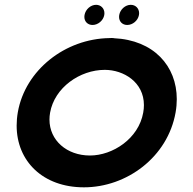

<svg xmlns="http://www.w3.org/2000/svg" viewBox="-20 -782 808 805"><path d="M562.6 -719.1C563.1 -721.7 563.3 -724.2 563.3 -726.6C563.3 -746.6 548.6 -761.8 528.3 -761.8C505.6 -761.8 484 -742.7 479.9 -719.1C479.4 -716.4 479.2 -713.8 479.2 -711.3C479.2 -691.6 493.2 -677.3 513.4 -677.3C536.1 -677.3 558.4 -695.5 562.6 -719.1ZM417.2 -719.1C417.6 -721.7 417.8 -724.2 417.8 -726.6C417.8 -746.6 403.1 -761.8 382.9 -761.8C360.1 -761.8 338.6 -742.7 334.4 -719.1C334 -716.4 333.7 -713.8 333.7 -711.3C333.7 -691.6 347.8 -677.3 368 -677.3C390.7 -677.3 413 -695.5 417.2 -719.1ZM54.8 -311.8C51.4 -292.5 49.8 -273.6 49.8 -255.4C49.8 -106.6 159.6 3.4 331.9 3.4C511.4 3.4 683.3 -123.5 716.2 -310.5C719.6 -329.6 721.2 -348.2 721.2 -366.3C721.2 -505.4 624.3 -614.1 457.6 -621.8L456.7 -621.8C455.5 -622 460.5 -622.7 447.9 -622.7L438.8 -622.3C253 -619.6 85.9 -488.2 54.8 -311.8ZM357.2 -130C259.9 -130 187.4 -193.7 187.4 -280.7C187.4 -290 188.2 -299.7 190 -309.5C208.5 -414.7 314.8 -489.1 419.3 -489.1C498.2 -489.1 583.4 -437.8 583.4 -341.4C583.4 -331.5 582.5 -321 580.5 -310C561.2 -200.3 452.2 -130 357.2 -130Z"/></svg>

Font: TudorRose
Style: BoldOblique
Weight: 500
Version: Version 001.000